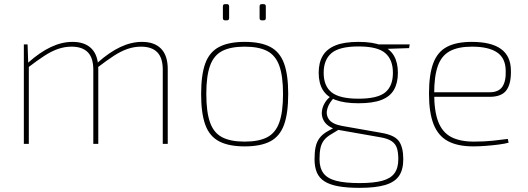

<svg xmlns="http://www.w3.org/2000/svg" viewBox="-20 -694 2547 926"><path d="M665 -492Q725 -492 757 -459Q789 -426 789 -361V0H765V-358Q765 -415 738.5 -442Q712 -469 660 -469Q627 -469 595 -458Q563 -447 528.5 -424.5Q494 -402 451 -369V-392Q507 -442 560 -467Q613 -492 665 -492ZM113 -480 116 -392 119 -376V0H95V-480ZM330 -492Q390 -492 422 -459Q454 -426 454 -361V0H430V-358Q430 -415 403.5 -442Q377 -469 325 -469Q292 -469 260 -458Q228 -447 193.5 -424.5Q159 -402 116 -369V-392Q172 -442 225 -467Q278 -492 330 -492Z M1160 -492Q1238 -492 1284 -467.5Q1330 -443 1350 -388Q1370 -333 1370 -241Q1370 -148 1350 -92.5Q1330 -37 1284 -12.5Q1238 12 1160 12Q1083 12 1036.5 -12.5Q990 -37 970 -92.5Q950 -148 950 -240Q950 -333 970 -388Q990 -443 1036.5 -467.5Q1083 -492 1160 -492ZM1160 -469Q1092 -469 1051.5 -448Q1011 -427 993 -377Q975 -327 975 -241Q975 -154 993 -103.5Q1011 -53 1051.5 -32Q1092 -11 1160 -11Q1228 -11 1268.5 -32Q1309 -53 1327 -103.5Q1345 -154 1345 -241Q1345 -327 1327 -377Q1309 -427 1268.5 -448Q1228 -469 1160 -469ZM1252 -674Q1262 -674 1262 -663V-607Q1262 -596 1252 -596H1242Q1232 -596 1232 -607V-663Q1232 -674 1242 -674ZM1075 -674Q1085 -674 1085 -663V-607Q1085 -596 1075 -596H1065Q1055 -596 1055 -607V-663Q1055 -674 1065 -674Z M1709 -492Q1778 -492 1819.5 -475Q1861 -458 1880 -425Q1899 -392 1899 -343Q1899 -294 1880 -261Q1861 -228 1819.5 -212Q1778 -196 1709 -196Q1641 -196 1598.5 -212Q1556 -228 1536.5 -261Q1517 -294 1517 -343Q1517 -392 1536.5 -425Q1556 -458 1598 -475Q1640 -492 1709 -492ZM1709 -470Q1617 -470 1579 -438Q1541 -406 1541 -343Q1541 -279 1579.5 -248.5Q1618 -218 1709 -218Q1801 -218 1838 -248.5Q1875 -279 1875 -343Q1875 -406 1838 -438Q1801 -470 1709 -470ZM1956 -480 1953 -462 1835 -458 1800 -480ZM1576 -230 1596 -227Q1569 -202 1559.5 -172.5Q1550 -143 1565.5 -119.5Q1581 -96 1628 -87L1821 -53Q1884 -42 1904.5 -12.5Q1925 17 1925 74Q1925 125 1904 155Q1883 185 1836.5 198.5Q1790 212 1714 212Q1654 212 1612.5 204.5Q1571 197 1545.5 181Q1520 165 1508.5 138.5Q1497 112 1497 74Q1497 40 1502 15.5Q1507 -9 1521 -28Q1535 -47 1562 -62L1604 -85L1629 -78L1578 -47Q1554 -33 1542 -17Q1530 -1 1525.5 20.5Q1521 42 1521 74Q1521 116 1540 141.5Q1559 167 1601.5 178Q1644 189 1714 189Q1782 189 1823 178Q1864 167 1882.5 141.5Q1901 116 1901 74Q1901 42 1894.5 21Q1888 0 1869 -13Q1850 -26 1814 -32L1615 -67Q1584 -73 1565 -86.5Q1546 -100 1538 -119Q1530 -138 1532.5 -158Q1535 -178 1546 -197Q1557 -216 1576 -230Z M2255 -492Q2349 -492 2396 -458Q2443 -424 2444 -356Q2446 -292 2423 -259.5Q2400 -227 2341 -227H2063V-249H2341Q2385 -249 2403 -276Q2421 -303 2419 -354Q2418 -414 2377 -441.5Q2336 -469 2256 -469Q2189 -469 2149 -447Q2109 -425 2091.5 -375.5Q2074 -326 2074 -243Q2074 -157 2094 -106Q2114 -55 2156.5 -33Q2199 -11 2266 -11Q2315 -11 2358 -15.5Q2401 -20 2429 -24L2433 -6Q2417 -1 2386.5 3Q2356 7 2322.5 9.5Q2289 12 2263 12Q2187 12 2140 -13.5Q2093 -39 2071 -95Q2049 -151 2049 -242Q2049 -334 2069.5 -389Q2090 -444 2135.5 -468Q2181 -492 2255 -492Z"/></svg>

Font: Exo 2 Thin
Style: Regular
Weight: 250
Designer: Natanael Gama
Foundry: Natanael Gama
Version: Version 2.010